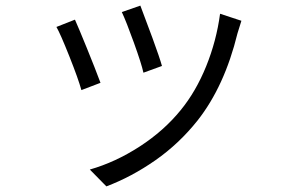

<svg xmlns="http://www.w3.org/2000/svg" viewBox="-20 -593 1040 684"><path d="M557 -358 491 -334Q484 -366 457 -441Q430 -516 414 -550L480 -573Q497 -529 523 -458Q549 -387 557 -358ZM826 -474Q780 -286 684 -164Q618 -81 533.5 -22Q449 37 359 71L300 11Q391 -15 477.5 -71Q564 -127 624 -201Q678 -267 714.5 -357Q751 -447 764 -544L840 -519ZM338 -298 270 -272Q259 -312 227 -392.5Q195 -473 181 -497L247 -523Q260 -494 289.5 -421.5Q319 -349 338 -298Z"/></svg>

Font: Sinter Normal
Style: Regular
Weight: 350
Foundry: Adobe & rsms
Version: Version 1.000